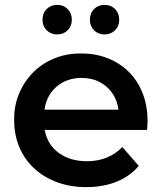

<svg xmlns="http://www.w3.org/2000/svg" viewBox="-20 -759 662 786"><path d="M582 -227H163Q174 -167 220.5 -133Q267 -99 336 -99Q424 -99 481 -157L548 -80Q512 -37 457 -15Q402 7 333 7Q267 7 212.5 -13.5Q158 -34 119 -70.5Q80 -107 59 -157Q38 -207 38 -267Q37 -325 58 -375.5Q79 -426 116 -463Q153 -500 204 -520.5Q255 -541 314 -540Q373 -540 422.5 -520Q472 -500 508 -464Q544 -428 564 -377Q584 -326 584 -264Q584 -257 583.5 -248Q583 -239 582 -227ZM162 -310H465Q457 -368 416 -404Q375 -440 314 -440Q254 -440 212.5 -405Q171 -370 162 -310ZM154 -678Q154 -705 171 -722Q188 -739 214 -739Q240 -739 257 -722Q274 -705 274 -678Q274 -652 257 -635Q240 -618 214 -618Q188 -618 171 -635Q154 -652 154 -678ZM348 -678Q348 -705 365 -722Q382 -739 408 -739Q434 -739 451 -722Q468 -705 468 -678Q468 -652 451 -635Q434 -618 408 -618Q382 -618 365 -635Q348 -652 348 -678Z"/></svg>

Font: CMG Sans SemiBold
Style: Regular
Weight: 600
Designer: Julieta Ulanovsky
Foundry: Julieta Ulanovsky
Version: Version 7.200